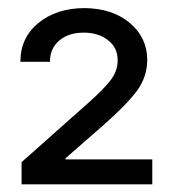

<svg xmlns="http://www.w3.org/2000/svg" viewBox="-20 -826 430 482"><path d="M34.2 -363.3V-418.9L200.2 -566.4Q237.8 -599.6 256.6 -623.3Q275.4 -647 275.4 -674.8Q275.4 -706.5 251 -725.3Q226.6 -744.1 190.4 -744.1Q151.9 -744.1 128.4 -723.9Q105 -703.6 105.5 -670.9H31.2Q31.2 -731.4 76.4 -768.3Q121.6 -805.2 191.4 -805.7Q262.2 -805.2 305.9 -768.3Q349.6 -731.4 349.6 -675.8Q349.6 -632.3 322.8 -596.7Q295.9 -561 237.3 -509.8L144.5 -428.7V-425.8H362.3V-363.3Z"/></svg>

Font: Inter Display
Style: Regular
Weight: 400
Designer: Rasmus Andersson
Foundry: rsms
Version: Version 4.000;git-37864ae